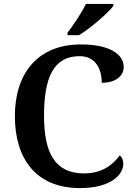

<svg xmlns="http://www.w3.org/2000/svg" viewBox="-20 -951 690 981"><path d="M325 -784V-771H383C443 -807 534 -886 559 -921V-931H419C398 -886 354 -822 325 -784ZM388 10C551 10 610 -61 610 -115C610 -133 603 -149 592 -157C558 -112 506 -65 409 -65C261 -65 205 -170 205 -358C205 -553 252 -664 387 -664C472 -664 500 -593 500 -528C570 -528 612 -562 612 -609C612 -674 540 -724 393 -724C171 -724 56 -574 56 -358C56 -137 167 10 388 10Z"/></svg>

Font: Noto Serif Oriya SemiBold
Style: Regular
Weight: 600
Designer: David Williams
Foundry: Google LLC, David Williams
Version: Version 1.051